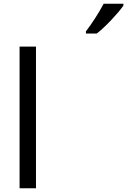

<svg xmlns="http://www.w3.org/2000/svg" viewBox="-20 -1010 682 1030"><path d="M642 -980V-990H536C513 -945 470 -879 441 -842V-830H499C546 -866 617 -943 642 -980ZM85 0H173V-760H85Z"/></svg>

Font: Noto Sans Math
Style: Regular
Weight: 400
Designer: Monotype Design Team, Delve Withrington, Jeff Kellem
Foundry: Monotype Imaging Inc., Delve Fonts LLC
Version: Version 3.000